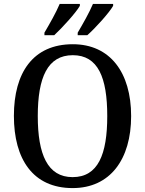

<svg xmlns="http://www.w3.org/2000/svg" viewBox="-20 -951 742 981"><path d="M377 -784V-771H426C469 -809 538 -886 558 -921V-931H455C436 -886 404 -830 377 -784ZM207 -784V-771H257C298 -809 368 -886 388 -921V-931H285C266 -886 234 -830 207 -784ZM351 10C543 10 650 -137 650 -358C650 -580 543 -725 352 -725C149 -725 51 -580 51 -359C51 -137 149 10 351 10ZM351 -46C223 -46 173 -162 173 -358C173 -555 223 -669 352 -669C481 -669 528 -555 528 -358C528 -162 481 -46 351 -46Z"/></svg>

Font: Noto Serif Hebrew SemiCondensed Medium
Style: Regular
Weight: 500
Width: 4
Designer: Monotype Design Team
Foundry: Monotype Imaging Inc.
Version: Version 2.004